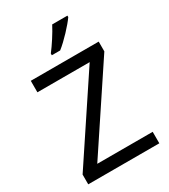

<svg xmlns="http://www.w3.org/2000/svg" viewBox="-225 -1051 1022 1158"><g transform="rotate(-30 286.0 -472.0)"><path d="M438 -934V-944H332C309 -899 266 -833 237 -796V-784H295C342 -820 413 -897 438 -934ZM533 0V-80H147L523 -646V-714H50V-634H414L38 -68V0Z"/></g></svg>

Font: Noto Sans Inscriptional Parthian
Style: Regular
Weight: 400
Designer: Monotype Design Team
Foundry: Monotype Imaging Inc.
Version: Version 2.003